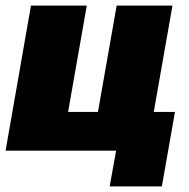

<svg xmlns="http://www.w3.org/2000/svg" viewBox="-25 -540 677 688"><path d="M602 -139H526L593 -520H393L326 -139H219L286 -520H86L-5 0H391L368 128H555Z"/></svg>

Font: Fixel Text 20240404 Black
Style: Italic
Weight: 900
Width: 4
Italic angle: -10°
Designer: AlfaBravo + MacPaw
Foundry: Kyrylo Tkachov, Marchela Mozhyna, Serhii Makarenko, Maria Weinstein, Zakhar Kryvoshyya
Version: Version 1.211;Glyphs 3.2 (3225)